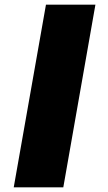

<svg xmlns="http://www.w3.org/2000/svg" viewBox="-20 -805 465 825"><path d="M39 0 177.5 -785H390L252 0Z"/></svg>

Font: Anybody UltraExpanded Regular
Style: Bold Italic
Weight: 700
Width: 9
Italic angle: -10°
Designer: Tyler Finck
Foundry: Etcetera Type Company
Version: Version 1.010; ttfautohint (v1.8.3) -l 8 -r 50 -G 200 -x 14 